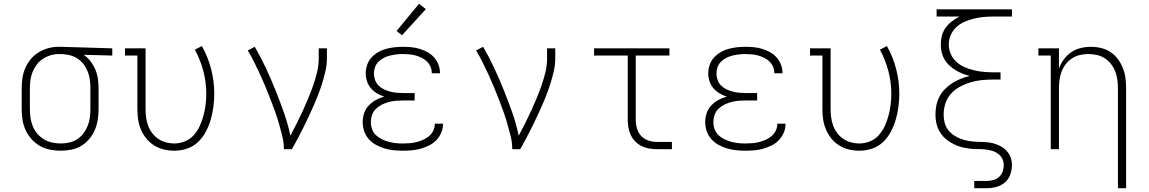

<svg xmlns="http://www.w3.org/2000/svg" viewBox="-20 -784 6040 1009"><path d="M299 8Q271 8 243 2.5Q215 -3 190 -17Q165 -31 146 -52.5Q127 -74 115 -99.5Q103 -125 98.5 -153.5Q94 -182 94 -210V-320Q94 -347 98 -374Q102 -401 113 -426.5Q124 -452 141.5 -473Q159 -494 182.5 -508.5Q206 -523 232.5 -530.5Q259 -538 286 -538Q289 -538 292.5 -538Q296 -538 300 -538L570 -530V-492L420 -496Q440 -482 455.5 -462Q471 -442 481 -418.5Q491 -395 494.5 -370Q498 -345 498 -320V-210Q498 -182 493.5 -154Q489 -126 478 -100.5Q467 -75 449 -53.5Q431 -32 407 -17.5Q383 -3 355 2.5Q327 8 299 8ZM299 -30Q322 -30 344 -35Q366 -40 385 -52Q404 -64 418 -82.5Q432 -101 440.5 -122Q449 -143 452 -165Q455 -187 455 -210V-320Q455 -341 452.5 -362.5Q450 -384 442.5 -404Q435 -424 422.5 -442Q410 -460 393 -472.5Q376 -485 355.5 -491.5Q335 -498 313 -499L300 -500Q297 -500 294.5 -500Q292 -500 289 -500Q267 -500 245.5 -493.5Q224 -487 205.5 -475Q187 -463 173.5 -445Q160 -427 151.5 -406.5Q143 -386 140 -364Q137 -342 137 -320V-210Q137 -187 140.5 -164Q144 -141 152.5 -120Q161 -99 176 -81.5Q191 -64 211 -52Q231 -40 253.5 -35Q276 -30 299 -30Z M896 8Q868 8 841 1.5Q814 -5 790.5 -19.5Q767 -34 749.5 -55.5Q732 -77 721 -102.5Q710 -128 706 -155Q702 -182 702 -210V-492H637V-530H745V-210Q745 -188 748 -166Q751 -144 758.5 -123.5Q766 -103 779.5 -85Q793 -67 811.5 -54.5Q830 -42 851.5 -36Q873 -30 895 -30Q924 -30 951.5 -41Q979 -52 998.5 -74Q1018 -96 1030 -122.5Q1042 -149 1049.5 -177Q1057 -205 1060.5 -234Q1064 -263 1064 -292Q1064 -352 1048.5 -411Q1033 -470 1004 -523L1041 -542Q1073 -485 1089.5 -421Q1106 -357 1106 -291Q1106 -257 1101.5 -223Q1097 -189 1087.5 -156Q1078 -123 1062 -92.5Q1046 -62 1021 -38Q996 -14 963 -3Q930 8 896 8Z M1472 0Q1472 -35 1463.5 -69Q1455 -103 1445.5 -136Q1436 -169 1424 -202Q1412 -235 1399.5 -267.5Q1387 -300 1373.5 -332Q1360 -364 1345.5 -395.5Q1331 -427 1315.5 -458Q1300 -489 1282 -519L1319 -538Q1351 -483 1377.5 -426Q1404 -369 1427.5 -310.5Q1451 -252 1472 -192.5Q1493 -133 1506 -71Q1523 -103 1539.5 -135.5Q1556 -168 1571 -201Q1586 -234 1600 -267.5Q1614 -301 1626 -335.5Q1638 -370 1646.5 -405.5Q1655 -441 1655 -477V-530H1698V-477Q1698 -445 1691 -413.5Q1684 -382 1674.5 -351Q1665 -320 1653.5 -290Q1642 -260 1629 -230.5Q1616 -201 1602.5 -172Q1589 -143 1574.5 -114Q1560 -85 1545 -56.5Q1530 -28 1514 0Z M2097 8Q2073 8 2048.5 5.5Q2024 3 2001 -4Q1978 -11 1956.5 -22.5Q1935 -34 1918.5 -52.5Q1902 -71 1894 -94.5Q1886 -118 1886 -142Q1886 -166 1893.5 -189Q1901 -212 1917.5 -229.5Q1934 -247 1955 -258.5Q1976 -270 1999 -276Q1979 -283 1960.5 -294Q1942 -305 1928.5 -321Q1915 -337 1908.5 -357.5Q1902 -378 1902 -399Q1902 -421 1909.5 -443Q1917 -465 1932 -481.5Q1947 -498 1966.5 -509.5Q1986 -521 2008 -527Q2030 -533 2052.5 -535.5Q2075 -538 2097 -538Q2119 -538 2141 -536Q2163 -534 2184.5 -527.5Q2206 -521 2225.5 -510.5Q2245 -500 2260 -483.5Q2275 -467 2283.5 -446Q2292 -425 2292 -403Q2292 -402 2292 -401Q2292 -400 2292 -399H2249Q2249 -400 2249 -400.5Q2249 -401 2249 -402Q2249 -419 2242 -434.5Q2235 -450 2223 -461.5Q2211 -473 2195.5 -480.5Q2180 -488 2164 -492.5Q2148 -497 2131 -498.5Q2114 -500 2097 -500Q2080 -500 2063 -498Q2046 -496 2029.5 -492Q2013 -488 1997 -480Q1981 -472 1969 -460Q1957 -448 1951 -431.5Q1945 -415 1945 -398Q1945 -381 1951 -364Q1957 -347 1969.5 -334.5Q1982 -322 1998 -314.5Q2014 -307 2031 -302.5Q2048 -298 2065.5 -296.5Q2083 -295 2100 -295H2159V-256H2100Q2081 -256 2061.5 -254.5Q2042 -253 2023.5 -248Q2005 -243 1987.5 -234.5Q1970 -226 1956 -212.5Q1942 -199 1935.5 -180.5Q1929 -162 1929 -142Q1929 -123 1935.5 -105Q1942 -87 1955.5 -74Q1969 -61 1986.5 -52.5Q2004 -44 2022 -39Q2040 -34 2059 -32Q2078 -30 2097 -30Q2115 -30 2133.5 -31.5Q2152 -33 2169.5 -37.5Q2187 -42 2204 -49.5Q2221 -57 2235 -69Q2249 -81 2257 -97.5Q2265 -114 2265 -133Q2265 -133 2265 -133Q2265 -133 2265 -134H2308Q2308 -133 2308 -132.5Q2308 -132 2308 -132Q2308 -108 2298.5 -86Q2289 -64 2272.5 -47Q2256 -30 2234.5 -19.5Q2213 -9 2190.5 -2.5Q2168 4 2144.5 6Q2121 8 2097 8ZM2093 -599 2064 -621 2182 -764 2218 -736Z M2672 0Q2672 -35 2663.5 -69Q2655 -103 2645.5 -136Q2636 -169 2624 -202Q2612 -235 2599.5 -267.5Q2587 -300 2573.5 -332Q2560 -364 2545.5 -395.5Q2531 -427 2515.5 -458Q2500 -489 2482 -519L2519 -538Q2551 -483 2577.5 -426Q2604 -369 2627.5 -310.5Q2651 -252 2672 -192.5Q2693 -133 2706 -71Q2723 -103 2739.5 -135.5Q2756 -168 2771 -201Q2786 -234 2800 -267.5Q2814 -301 2826 -335.5Q2838 -370 2846.5 -405.5Q2855 -441 2855 -477V-530H2898V-477Q2898 -445 2891 -413.5Q2884 -382 2874.5 -351Q2865 -320 2853.5 -290Q2842 -260 2829 -230.5Q2816 -201 2802.5 -172Q2789 -143 2774.5 -114Q2760 -85 2745 -56.5Q2730 -28 2714 0Z M3433 0Q3413 0 3392 -3.5Q3371 -7 3352.5 -16Q3334 -25 3319 -40Q3304 -55 3295 -74Q3286 -93 3282.5 -113.5Q3279 -134 3279 -155V-492H3102V-530H3498V-492H3321V-155Q3321 -132 3327.5 -109Q3334 -86 3349.5 -69.5Q3365 -53 3387.5 -45.5Q3410 -38 3433 -38H3511V0Z M3897 8Q3873 8 3848.5 5.5Q3824 3 3801 -4Q3778 -11 3756.5 -22.5Q3735 -34 3718.5 -52.5Q3702 -71 3694 -94.5Q3686 -118 3686 -142Q3686 -166 3693.5 -189Q3701 -212 3717.5 -229.5Q3734 -247 3755 -258.5Q3776 -270 3799 -276Q3779 -283 3760.5 -294Q3742 -305 3728.5 -321Q3715 -337 3708.5 -357.5Q3702 -378 3702 -399Q3702 -421 3709.5 -443Q3717 -465 3732 -481.5Q3747 -498 3766.5 -509.5Q3786 -521 3808 -527Q3830 -533 3852.5 -535.5Q3875 -538 3897 -538Q3919 -538 3941 -536Q3963 -534 3984.5 -527.5Q4006 -521 4025.5 -510.5Q4045 -500 4060 -483.5Q4075 -467 4083.5 -446Q4092 -425 4092 -403Q4092 -402 4092 -401Q4092 -400 4092 -399H4049Q4049 -400 4049 -400.5Q4049 -401 4049 -402Q4049 -419 4042 -434.5Q4035 -450 4023 -461.5Q4011 -473 3995.5 -480.5Q3980 -488 3964 -492.5Q3948 -497 3931 -498.5Q3914 -500 3897 -500Q3880 -500 3863 -498Q3846 -496 3829.5 -492Q3813 -488 3797 -480Q3781 -472 3769 -460Q3757 -448 3751 -431.5Q3745 -415 3745 -398Q3745 -381 3751 -364Q3757 -347 3769.5 -334.5Q3782 -322 3798 -314.5Q3814 -307 3831 -302.5Q3848 -298 3865.5 -296.5Q3883 -295 3900 -295H3959V-256H3900Q3881 -256 3861.5 -254.5Q3842 -253 3823.5 -248Q3805 -243 3787.5 -234.5Q3770 -226 3756 -212.5Q3742 -199 3735.5 -180.5Q3729 -162 3729 -142Q3729 -123 3735.5 -105Q3742 -87 3755.5 -74Q3769 -61 3786.5 -52.5Q3804 -44 3822 -39Q3840 -34 3859 -32Q3878 -30 3897 -30Q3915 -30 3933.5 -31.5Q3952 -33 3969.5 -37.5Q3987 -42 4004 -49.5Q4021 -57 4035 -69Q4049 -81 4057 -97.5Q4065 -114 4065 -133Q4065 -133 4065 -133Q4065 -133 4065 -134H4108Q4108 -133 4108 -132.5Q4108 -132 4108 -132Q4108 -108 4098.5 -86Q4089 -64 4072.5 -47Q4056 -30 4034.5 -19.5Q4013 -9 3990.5 -2.5Q3968 4 3944.5 6Q3921 8 3897 8Z M4496 8Q4468 8 4441 1.5Q4414 -5 4390.5 -19.5Q4367 -34 4349.5 -55.5Q4332 -77 4321 -102.5Q4310 -128 4306 -155Q4302 -182 4302 -210V-492H4237V-530H4345V-210Q4345 -188 4348 -166Q4351 -144 4358.5 -123.5Q4366 -103 4379.5 -85Q4393 -67 4411.5 -54.5Q4430 -42 4451.5 -36Q4473 -30 4495 -30Q4524 -30 4551.5 -41Q4579 -52 4598.5 -74Q4618 -96 4630 -122.5Q4642 -149 4649.5 -177Q4657 -205 4660.5 -234Q4664 -263 4664 -292Q4664 -352 4648.5 -411Q4633 -470 4604 -523L4641 -542Q4673 -485 4689.5 -421Q4706 -357 4706 -291Q4706 -257 4701.5 -223Q4697 -189 4687.5 -156Q4678 -123 4662 -92.5Q4646 -62 4621 -38Q4596 -14 4563 -3Q4530 8 4496 8Z M5100 205V167H5164Q5181 167 5198.5 162.5Q5216 158 5229.5 146.5Q5243 135 5249 118Q5255 101 5255 83Q5255 65 5246.5 49Q5238 33 5223 22.5Q5208 12 5190.5 7.5Q5173 3 5155 1Q5137 -1 5119 -0.5Q5101 0 5083 -2Q5065 -4 5047 -7.5Q5029 -11 5012.5 -17.5Q4996 -24 4980 -33Q4964 -42 4950.5 -53.5Q4937 -65 4926 -80Q4915 -95 4908.5 -111.5Q4902 -128 4899 -146Q4896 -164 4896 -182Q4896 -207 4901 -231Q4906 -255 4917.5 -277Q4929 -299 4946.5 -316.5Q4964 -334 4985 -347.5Q5006 -361 5029 -370Q5052 -379 5076 -385Q5056 -390 5037 -397.5Q5018 -405 5000.5 -416Q4983 -427 4968 -441Q4953 -455 4943 -472.5Q4933 -490 4928.5 -510Q4924 -530 4924 -550Q4924 -574 4930 -597Q4936 -620 4950 -639Q4964 -658 4982.5 -672Q5001 -686 5022 -697H4902V-735H5298V-697H5199Q5173 -697 5147.5 -694.5Q5122 -692 5097 -686Q5072 -680 5048.5 -669.5Q5025 -659 5006 -641.5Q4987 -624 4976.5 -600Q4966 -576 4966 -550Q4966 -525 4976.5 -500.5Q4987 -476 5006 -459Q5025 -442 5048.5 -431.5Q5072 -421 5097 -415Q5122 -409 5147.5 -406.5Q5173 -404 5199 -404H5238V-366H5199Q5169 -366 5139 -363Q5109 -360 5080.5 -351.5Q5052 -343 5025 -328.5Q4998 -314 4978 -292Q4958 -270 4948.5 -241Q4939 -212 4939 -182Q4939 -161 4944 -140.5Q4949 -120 4961.5 -103Q4974 -86 4991.5 -74Q5009 -62 5029 -54.5Q5049 -47 5069.5 -43.5Q5090 -40 5111 -39Q5132 -38 5153.5 -37.5Q5175 -37 5195.5 -32Q5216 -27 5235 -17.5Q5254 -8 5268.5 7Q5283 22 5290.5 42Q5298 62 5298 83Q5298 109 5289 134Q5280 159 5260 175.5Q5240 192 5215 198.5Q5190 205 5164 205Z M5855 205V-320Q5855 -342 5852 -364.5Q5849 -387 5841 -408Q5833 -429 5819 -447Q5805 -465 5786 -477.5Q5767 -490 5744.5 -495Q5722 -500 5700 -500Q5678 -500 5655.5 -495Q5633 -490 5614 -477.5Q5595 -465 5581 -447Q5567 -429 5559 -408Q5551 -387 5548 -364.5Q5545 -342 5545 -320V0H5502V-492H5437V-530H5545V-424Q5554 -449 5570.5 -471.5Q5587 -494 5609.5 -509.5Q5632 -525 5659 -531.5Q5686 -538 5713 -538Q5740 -538 5767 -531.5Q5794 -525 5816.5 -510Q5839 -495 5855 -473Q5871 -451 5881 -426Q5891 -401 5894.5 -374Q5898 -347 5898 -320V205Z"/></svg>

Font: Iosevka Slab XLtEx
Style: Regular
Weight: 200
Width: 7
Monospace: yes
Designer: Belleve Invis
Foundry: Belleve Invis
Version: Version 11.1.0; ttfautohint (v1.8.3)